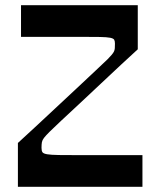

<svg xmlns="http://www.w3.org/2000/svg" viewBox="-20 -720 618 740"><path d="M49 0V-169Q75 -193 112.5 -227.5Q150 -262 192.5 -302Q235 -342 275.5 -379.5Q316 -417 347.5 -447Q379 -477 395 -492Q414 -511 419 -521Q422 -527 422.5 -534Q423 -541 423 -552Q423 -562 420 -567Q417 -572 404.5 -574.5Q392 -577 365 -577.5Q338 -578 291 -578Q263 -578 239 -578Q215 -578 189.5 -578Q164 -578 133 -578Q102 -578 61 -578V-700H511V-530Q485 -506 447.5 -471.5Q410 -437 368.5 -397.5Q327 -358 287 -321Q247 -284 216 -255Q185 -226 171 -212Q156 -197 149.5 -188.5Q143 -180 141.5 -172Q140 -164 140 -150Q140 -139 143.5 -133.5Q147 -128 161.5 -125.5Q176 -123 207 -122.5Q238 -122 294 -122Q330 -122 362.5 -122Q395 -122 434.5 -122Q474 -122 529 -122V0Z"/></svg>

Font: Ojuju SemiBold
Style: Regular
Weight: 600
Designer: Chisaokwu Joboson, Mirko Velimirovic
Foundry: Udi Foundry
Version: Version 1.000